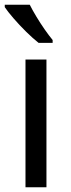

<svg xmlns="http://www.w3.org/2000/svg" viewBox="-22 -786 300 806"><path d="M173 0H85V-536H173ZM103 -766Q114 -744 130.5 -716.5Q147 -689 165.5 -662.5Q184 -636 199 -618V-606H140Q117 -624 88 -652.5Q59 -681 34.5 -709.5Q10 -738 -2 -756V-766Z"/></svg>

Font: Noto Sans
Style: Regular
Weight: 400
Designer: Monotype Design Team
Foundry: Monotype Imaging Inc.
Version: Version 1.902